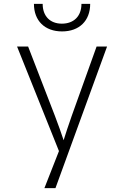

<svg xmlns="http://www.w3.org/2000/svg" viewBox="-20 -970 640 990"><path d="M300 -808C389 -808 445 -863 445 -950H400C400 -887 361 -848 299 -848C238 -848 200 -887 200 -950H155C155 -863 211 -808 300 -808ZM209 0H266L532 -730H478L350 -373C334 -329 317 -275 308 -247C299 -275 280 -329 263 -373L125 -730H68L284 -191Z"/></svg>

Font: JetBrains Mono Thin
Style: Regular
Weight: 100
Monospace: yes
Designer: Philipp Nurullin, Konstantin Bulenkov
Foundry: JetBrains
Version: Version 2.305